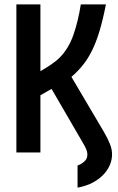

<svg xmlns="http://www.w3.org/2000/svg" viewBox="-20 -714 540 879"><path d="M216 -307Q204 -300 191.5 -293Q179 -286 165 -278V-16H55V-694H165V-388Q191 -403 214.5 -419Q238 -435 252 -449Q294 -491 316 -554Q338 -617 350 -694H465Q451 -623 435.5 -571.5Q420 -520 401 -482Q382 -444 359 -415.5Q336 -387 307 -362Q344 -300 382 -235Q420 -170 457 -108Q473 -80 483 -55.5Q493 -31 493 -7Q493 17 483 41Q473 65 453 86Q433 107 403.5 122.5Q374 138 335 145V44Q355 36 367.5 24Q380 12 380 -6Q380 -18 375.5 -29Q371 -40 363 -54Z"/></svg>

Font: D2Coding
Style: Bold
Weight: 700
Monospace: yes
Designer: Yong-Rak Park; Jeong-Hwan Yoon; Sang-Min Lee;
Foundry: NHN Corporation
Version: Version 1.3.2; Build 20180524